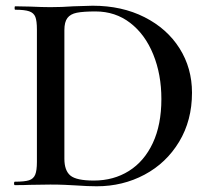

<svg xmlns="http://www.w3.org/2000/svg" viewBox="-20 -647 741 671"><path d="M245 1Q230 0 207 -1Q184 -2 156 -2L85 -1Q66 0 32 0Q29 0 29 -6Q29 -12 32 -12Q66 -12 81.5 -17Q97 -22 103 -36.5Q109 -51 109 -81V-544Q109 -574 103.5 -588Q98 -602 82 -607.5Q66 -613 33 -613Q31 -613 31 -619Q31 -625 33 -625L85 -624Q129 -622 156 -622Q196 -622 237 -625Q287 -627 304 -627Q406 -627 485 -587Q564 -547 607.5 -478Q651 -409 651 -323Q651 -226 606 -151.5Q561 -77 485 -36.5Q409 4 318 4Q287 4 245 1ZM544 -301Q544 -387 515.5 -457Q487 -527 435 -567Q383 -607 314 -607Q271 -607 248.5 -602.5Q226 -598 215.5 -584Q205 -570 205 -542V-92Q205 -51 226 -33.5Q247 -16 308 -16Q377 -16 430.5 -49.5Q484 -83 514 -147Q544 -211 544 -301Z"/></svg>

Font: Cormorant Garamond SemiBold
Style: Regular
Weight: 600
Designer: Christian Thalmann (Catharsis Fonts)
Version: Version 3.000